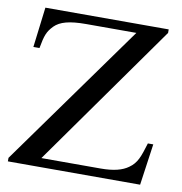

<svg xmlns="http://www.w3.org/2000/svg" viewBox="-76 -733 764 805"><g transform="rotate(10 306.0 -331.0)"><path d="M598 -176H575C557 -117 548 -89 515 -66C490 -48 454 -38 398 -38H146L578 -647V-662H53L32 -491H58C68 -546 74 -563 99 -589C123 -613 162 -624 233 -624H447L10 -15V0H573Z"/></g></svg>

Font: XITS Math
Style: Regular
Weight: 400
Designer: MicroPress Inc., with final additions and corrections provided by Coen Hoffman, Elsevier (retired)
Version: Version 1.302